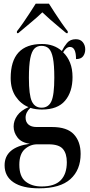

<svg xmlns="http://www.w3.org/2000/svg" viewBox="-20 -786 487 1043"><path d="M192 237Q102 237 53.5 204.5Q5 172 5 112Q5 14 142 -5Q97 -11 75.5 -38.5Q54 -66 54 -99Q54 -130 73.5 -158Q93 -186 135 -204Q93 -221 65.5 -261.5Q38 -302 38 -362Q38 -547 208 -547Q273 -547 316 -509Q327 -532 344 -552.5Q361 -573 392 -573Q417 -573 430 -556.5Q443 -540 443 -518Q443 -496 431.5 -480.5Q420 -465 393 -465Q393 -531 360 -531Q340 -531 323 -502Q347 -479 360.5 -445.5Q374 -412 374 -367Q374 -287 333.5 -239Q293 -191 208 -191Q192 -191 176 -193Q160 -195 145 -200Q119 -176 119 -147Q119 -123 134.5 -109.5Q150 -96 179 -96H263Q344 -96 381 -56.5Q418 -17 418 50Q418 137 362.5 187Q307 237 192 237ZM206 -201Q243 -201 259 -235.5Q275 -270 275 -364Q275 -434 267.5 -471Q260 -508 245 -522.5Q230 -537 205 -537Q182 -537 167 -522Q152 -507 144.5 -469.5Q137 -432 137 -363Q137 -270 153 -235.5Q169 -201 206 -201ZM206 227Q277 227 310 193Q343 159 343 95Q343 48 321.5 23Q300 -2 244 -2H182Q144 -2 114.5 24.5Q85 51 85 109Q85 173 119 200Q153 227 206 227ZM72 -616Q87 -635 105.5 -661.5Q124 -688 142 -716Q160 -744 174 -766H246Q260 -744 278 -716Q296 -688 314.5 -661.5Q333 -635 348 -616V-606H340Q324 -620 300 -639.5Q276 -659 252 -680.5Q228 -702 210 -719Q180 -690 144 -660.5Q108 -631 79 -606H72Z"/></svg>

Font: Noto Serif Display ExtraCondensed SemiBold
Style: Regular
Weight: 600
Width: 2
Designer: Monotype Design Team
Foundry: Monotype Imaging Inc.
Version: Version 2.009